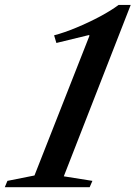

<svg xmlns="http://www.w3.org/2000/svg" viewBox="-50 -782 566 802"><path d="M-30 0 -19 -26.5 94 -49 324 -633.5 321 -635.5 185.5 -602.5 176 -634.5Q218.5 -645.5 269.5 -666.8Q320.5 -688 367.8 -713.2Q415 -738.5 445.5 -761.5H496L216.5 -45.5L336 -26.5L324.5 0Z"/></svg>

Font: Libre Caslon Text Medium Italic
Style: Regular
Weight: 500
Italic angle: -22.583°
Designer: Pablo Impallari, Rodrigo Fuenzalida, Katja Schimmel
Foundry: Pablo Impallari, Rodrigo Fuenzalida
Version: Version 2.000